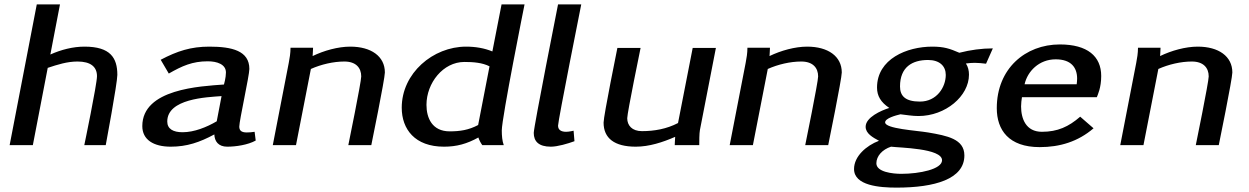

<svg xmlns="http://www.w3.org/2000/svg" viewBox="-20 -663 5707 877"><path d="M24 0H130L198 -353C243 -368 287 -382 334 -382C394 -382 423 -358 423 -315C423 -278 365 0 365 0H463C463 0 516 -283 516 -321C516 -399 484 -450 366 -450C313 -450 259 -436 210 -414L254 -643H148Z M630 -87C630 -25 681 7 760 7C834 7 892 -13 959 -49C960 -18 977 7 1018 7C1057 7 1112 -1 1148 -21L1143 -61C1132 -59 1118 -58 1107 -58C1080 -58 1073 -69 1073 -85C1073 -112 1119 -318 1119 -348C1119 -431 1040 -450 936 -450C852 -450 790 -430 714 -390L751 -327C812 -362 859 -383 929 -383C972 -383 1012 -369 1012 -332C1012 -308 1003 -277 1003 -277C895 -269 630 -257 630 -87ZM744 -108C744 -212 923 -219 992 -224L970 -109C924 -82 867 -59 814 -59C771 -59 744 -74 744 -108Z M1226 0H1332L1400 -348C1447 -369 1503 -382 1553 -382C1606 -382 1630 -353 1630 -314C1630 -288 1571 0 1571 0H1676C1676 0 1738 -303 1738 -332C1738 -406 1675 -450 1580 -450C1524 -450 1460 -432 1408 -407C1408 -415 1410 -431 1410 -445H1307C1307 -420 1303 -397 1299 -376Z M1815 -171C1815 -73 1875 7 2008 7C2066 7 2113 -6 2165 -35C2169 -23 2175 -11 2183 0H2281C2274 -19 2272 -43 2272 -67C2272 -125 2376 -643 2376 -643H2271L2229 -428C2193 -443 2152 -450 2109 -450C1958 -450 1815 -329 1815 -171ZM1928 -184C1928 -284 2004 -380 2101 -380C2141 -380 2183 -377 2216 -360L2164 -92C2121 -69 2081 -63 2034 -63C1954 -63 1928 -124 1928 -184Z M2418 -56C2418 -17 2441 7 2496 7C2527 7 2574 -7 2604 -18L2600 -66C2600 -66 2580 -61 2566 -61C2544 -61 2529 -69 2529 -89C2529 -112 2635 -643 2635 -643H2529C2529 -643 2418 -83 2418 -56Z M2737 -103C2737 -32 2786 7 2884 7C2945 7 3007 -13 3064 -38C3063 -28 3062 0 3062 0H3174C3174 -15 3174 -54 3177 -69L3250 -444H3144L3077 -101C3025 -74 2969 -64 2912 -64C2867 -64 2845 -90 2845 -123C2845 -148 2906 -444 2906 -444H2800C2800 -444 2737 -134 2737 -103Z M3313 0H3419L3487 -348C3534 -369 3590 -382 3640 -382C3693 -382 3717 -353 3717 -314C3717 -288 3658 0 3658 0H3763C3763 0 3825 -303 3825 -332C3825 -406 3762 -450 3667 -450C3611 -450 3547 -432 3495 -407C3495 -415 3497 -431 3497 -445H3394C3394 -420 3390 -397 3386 -376Z M3881 109C3881 185 3998 194 4075 194C4250 194 4385 155 4385 47C4385 -28 4307 -43 4219 -58C4165 -67 4023 -75 4023 -104C4023 -123 4072 -136 4093 -141C4120 -138 4147 -133 4175 -133C4299 -133 4406 -224 4406 -322C4406 -340 4402 -358 4392 -373C4407 -375 4420 -376 4433 -376C4450 -376 4465 -374 4484 -372L4515 -442C4464 -442 4413 -435 4362 -422C4318 -441 4292 -450 4238 -450C4123 -450 3986 -394 3986 -263C3986 -225 4003 -196 4042 -170C4004 -158 3934 -127 3934 -84C3934 -53 3967 -35 3995 -20C3937 2 3881 51 3881 109ZM3983 83C3983 50 4010 20 4050 7C4088 12 4283 14 4283 69C4283 110 4180 131 4097 131C4058 131 3983 123 3983 83ZM4091 -268C4091 -357 4147 -389 4219 -389C4272 -389 4300 -361 4300 -321C4300 -265 4259 -199 4182 -199C4116 -199 4091 -224 4091 -268Z M4533 -169C4533 -69 4588 9 4729 9C4821 9 4904 -16 4975 -77L4914 -130C4861 -84 4811 -61 4739 -61C4666 -61 4644 -121 4644 -177C4644 -192 4646 -206 4648 -219H4990C4994 -230 5010 -262 5010 -316C5010 -406 4947 -460 4821 -460C4663 -460 4533 -349 4533 -169ZM4660 -278C4673 -337 4726 -392 4802 -392C4873 -392 4900 -354 4900 -304C4900 -296 4899 -287 4898 -278Z M5097 0H5203L5271 -348C5318 -369 5374 -382 5424 -382C5477 -382 5501 -353 5501 -314C5501 -288 5442 0 5442 0H5547C5547 0 5609 -303 5609 -332C5609 -406 5546 -450 5451 -450C5395 -450 5331 -432 5279 -407C5279 -415 5281 -431 5281 -445H5178C5178 -420 5174 -397 5170 -376Z"/></svg>

Font: KpSans
Style: BoldItalic
Weight: 700
Italic angle: -11°
Version: Version 0.66